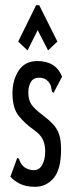

<svg xmlns="http://www.w3.org/2000/svg" viewBox="-20 -709 290 739"><path d="M115 10Q79 10 56 -2Q33 -14 20 -29L43 -92L46 -101L52 -99Q55 -92 58.5 -84Q62 -76 73 -66Q90 -54 111 -54Q131 -54 142.5 -74.5Q154 -95 154 -127Q154 -150 146 -169.5Q138 -189 112 -208Q76 -233 52 -263Q28 -293 28 -350Q28 -401 52 -437.5Q76 -474 124 -474Q195 -474 219 -414L191 -361L187 -352L181 -355Q178 -363 177 -372.5Q176 -382 166 -395Q153 -410 131 -410Q108 -410 98.5 -393Q89 -376 89 -354Q89 -325 100.5 -307.5Q112 -290 143 -267Q168 -248 184 -231Q200 -214 207.5 -192Q215 -170 215 -133Q215 -57 186.5 -23.5Q158 10 115 10ZM86 -515 50 -549 119 -689H131L201 -549L165 -515L125 -593Z"/></svg>

Font: Inconsolata UltraCondensed SemiBold
Style: Regular
Weight: 600
Width: 1
Monospace: yes
Designer: Raph Levien, Cyreal, Brenton Simpson
Foundry: Raph Levien, Cyreal, Google
Version: Version 3.001; ttfautohint (v1.8.2.53-6de2)